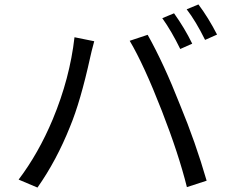

<svg xmlns="http://www.w3.org/2000/svg" viewBox="-20 -839 1040 866"><path d="M765 -779Q813 -712 847 -642L793 -618Q754 -698 712 -757ZM875 -819Q920 -759 959 -683L905 -659Q863 -744 822 -797ZM316 -671 405 -653Q391 -601 387 -581Q343 -381 296 -268Q235 -115 149 7L64 -29Q154 -148 218 -301Q295 -486 316 -671ZM565 -655 646 -682Q719 -552 792 -366Q862 -197 912 -24L823 5Q786 -144 710 -339Q629 -547 565 -655Z"/></svg>

Font: Source Han Sans K Regular
Style: Regular
Weight: 400
Designer: Ryoko NISHIZUKA  (kana & ideographs); Paul D. Hunt (Latin, Greek & Cyrillic); Wenlong ZHANG  (bopomofo); Sandoll Communi
Foundry: Adobe Systems Incorporated
Version: Version 1.00 July 18, 2014, initial release